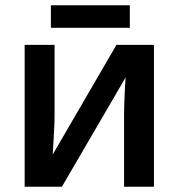

<svg xmlns="http://www.w3.org/2000/svg" viewBox="-20 -712 681 732"><path d="M188 -541H74V0H216L459 -417Q457 -396 455 -348Q453 -300 453 -269V0H567V-541H424L181 -123Q182 -141 185 -191Q188 -241 188 -267ZM475 -692V-606H174V-692Z"/></svg>

Font: Noto Sans Display Medium
Style: Regular
Weight: 500
Designer: Monotype Design Team
Foundry: Monotype Imaging Inc.
Version: Version 1.900